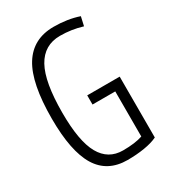

<svg xmlns="http://www.w3.org/2000/svg" viewBox="-177 -804 811 907"><g transform="rotate(-30 229.0 -350.0)"><path d="M36 -338Q36 -531 91.5 -620.5Q147 -710 260 -710Q335 -710 397 -689L386 -640Q327 -658 265 -658Q178 -658 135.5 -581.5Q93 -505 93 -337Q93 -182 133 -111Q173 -40 253 -40Q319 -40 360 -54V-300H236V-350H413V-18Q384 -4 341 3Q298 10 249 10Q140 10 88 -75Q36 -160 36 -338Z"/></g></svg>

Font: Georama SemiCondensed Light
Style: Regular
Weight: 300
Width: 4
Designer: Jean-Baptiste Levee
Foundry: Production Type
Version: Version 1.000